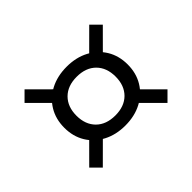

<svg xmlns="http://www.w3.org/2000/svg" viewBox="-91 -660 631 631"><g transform="rotate(-45 224.5 -344.0)"><path d="M224.6 -207.3Q181.3 -207.3 147.9 -224.8Q114.4 -242.3 95.9 -273Q77.3 -303.8 77.3 -344Q77.3 -384.3 95.9 -415.1Q114.4 -445.8 147.8 -463.3Q181.2 -480.7 224.7 -480.7Q268.1 -480.7 301.4 -463.2Q334.7 -445.8 353.3 -415Q371.9 -384.3 371.9 -344.1Q371.9 -303.8 353.3 -273.1Q334.8 -242.3 301.4 -224.8Q268 -207.3 224.6 -207.3ZM74.3 -162.1 42.7 -193.7 127.9 -279.1 159.7 -247.3ZM127.9 -408.9 42.7 -494.3 74.3 -525.9 159.7 -440.7ZM224.7 -254Q266.9 -254 291.3 -278.3Q315.6 -302.7 315.6 -344Q315.6 -385.3 291.3 -409.7Q266.9 -434 224.6 -434Q182.4 -434 158 -409.7Q133.6 -385.3 133.6 -344Q133.6 -302.7 158 -278.3Q182.4 -254 224.7 -254ZM374.9 -162.1 289.5 -247.3 321.3 -279.1 406.5 -193.7ZM321.3 -408.9 289.5 -440.7 374.9 -525.9 406.5 -494.3Z"/></g></svg>

Font: Platypi Light
Style: Regular
Weight: 300
Designer: David Sargent
Foundry: Bolt Cutter Type
Version: Version 1.200